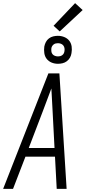

<svg xmlns="http://www.w3.org/2000/svg" viewBox="-28 -1202 548 1222"><path d="M-8 0 280 -735H350L396 0H333L322 -205H134L55 0ZM319 -260 307 -490Q305 -527 303 -564.5Q301 -602 299 -639Q285 -602 271 -564.5Q257 -527 243 -490L155 -260ZM341 -796Q319 -796 300 -804Q281 -812 269 -827.5Q257 -843 254 -864Q251 -885 254 -906Q257 -921 264 -934.5Q271 -948 283.5 -957.5Q296 -967 311 -970.5Q326 -974 340 -974Q362 -974 381.5 -966Q401 -958 413 -942.5Q425 -927 428 -906Q431 -885 427 -864Q425 -849 417.5 -835.5Q410 -822 397.5 -812.5Q385 -803 370 -799.5Q355 -796 341 -796ZM341 -843Q348 -843 354.5 -844.5Q361 -846 367.5 -850.5Q374 -855 377.5 -861.5Q381 -868 382 -875Q384 -885 382.5 -895Q381 -905 375 -912.5Q369 -920 360 -923.5Q351 -927 341 -927Q334 -927 327 -925.5Q320 -924 314 -919.5Q308 -915 304 -908.5Q300 -902 299 -895Q298 -885 299 -875Q300 -865 306 -857.5Q312 -850 321.5 -846.5Q331 -843 341 -843ZM352 -1002 313 -1038 450 -1182 498 -1138Z"/></svg>

Font: Iosevka SS18 Light
Style: Italic
Weight: 300
Italic angle: -9°
Monospace: yes
Designer: Belleve Invis
Foundry: Belleve Invis
Version: Version 25.1.1; ttfautohint (v1.8.4)